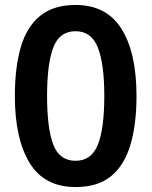

<svg xmlns="http://www.w3.org/2000/svg" viewBox="-20 -745 612 775"><path d="M531 -357Q531 -243 506.5 -160.5Q482 -78 428.5 -34Q375 10 285 10Q159 10 99.5 -87.5Q40 -185 40 -357Q40 -473 64 -555Q88 -637 142 -681Q196 -725 285 -725Q410 -725 470.5 -628.5Q531 -532 531 -357ZM170 -358Q170 -227 195 -161.5Q220 -96 285 -96Q349 -96 375 -161Q401 -226 401 -358Q401 -487 375 -553Q349 -619 285 -619Q220 -619 195 -553Q170 -487 170 -358Z"/></svg>

Font: Noto Sans NKo Unjoined SemiBold
Style: Regular
Weight: 600
Designer: Monotype Design Team
Foundry: Monotype Imaging Inc.
Version: Version 2.004